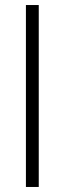

<svg xmlns="http://www.w3.org/2000/svg" viewBox="-20 -743 257 763"><path d="M83 0V-723H134V0Z"/></svg>

Font: Archivo Expanded Thin
Style: Regular
Weight: 250
Width: 7
Designer: Hector Gatti
Foundry: Omnibus-Type
Version: Version 2.001